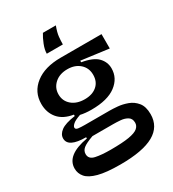

<svg xmlns="http://www.w3.org/2000/svg" viewBox="-200 -794 947 1054"><g transform="rotate(-30 273.0 -266.5)"><path d="M249 153Q160 153 110 139.5Q60 126 39.5 102Q19 78 19 47Q19 -38 160 -63V-71Q47 -71 47 -128Q47 -154 73.5 -174Q100 -194 164 -203V-212Q101 -222 69.5 -259.5Q38 -297 38 -352Q38 -427 97 -473Q156 -519 257 -519H516V-428L342 -451V-441Q413 -429 441.5 -399Q470 -369 470 -329Q470 -267 417 -227Q364 -187 262 -187Q223 -187 192 -194Q157 -182 143.5 -170Q130 -158 130 -149Q130 -137 147 -135Q164 -133 188 -133H346Q363 -133 393.5 -130.5Q424 -128 455.5 -116.5Q487 -105 508.5 -78.5Q530 -52 530 -4Q530 75 460.5 114Q391 153 249 153ZM259 -255Q307 -255 336 -280Q365 -305 365 -349Q365 -392 335 -419Q305 -446 257 -446Q207 -446 176.5 -418.5Q146 -391 146 -350Q146 -308 177 -281.5Q208 -255 259 -255ZM243 56Q318 56 359 49Q400 42 416.5 28Q433 14 433 -6Q433 -32 414.5 -43.5Q396 -55 370.5 -57Q345 -59 323 -59H193Q146 -42 128.5 -27.5Q111 -13 111 8Q111 40 148 48Q185 56 243 56ZM323 -686Q309 -649 306.5 -623Q304 -597 304 -576H202Q202 -601 214.5 -632.5Q227 -664 241 -686Z"/></g></svg>

Font: Bricolage Grotesque 96pt Medium
Style: Regular
Weight: 500
Designer: Mathieu Triay
Foundry: Atelier Triay
Version: Version 1.001; ttfautohint (v1.8.4.7-5d5b);gftools[0.9.33.de